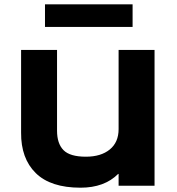

<svg xmlns="http://www.w3.org/2000/svg" viewBox="-20 -862 820 892"><path d="M698 -630V1H531V-54H529Q465 10 354 10Q215 10 146 -58Q77 -126 78 -246V-630H245V-255Q245 -195 275 -164.5Q305 -134 379 -134Q449 -134 490 -167.5Q531 -201 531 -262V-630ZM596 -842V-737H189V-842Z"/></svg>

Font: Sinkin Sans 700 Bold
Style: Bold
Weight: 700
Designer: Keith Bates
Foundry: K-Type
Version: Sinkin Sans (version 1.0)  by Keith Bates   •   © 2014   www